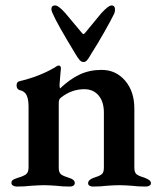

<svg xmlns="http://www.w3.org/2000/svg" viewBox="-20 -683 593 706"><path d="M22 -10Q22 -18 27.5 -21.5Q33 -25 45 -29Q66 -35 75.5 -42Q85 -49 85 -67V-291Q85 -317 78 -332.5Q71 -348 51 -352Q41 -356 41 -369Q41 -381 50 -384Q123 -401 180 -434Q182 -435 187 -438.5Q192 -442 196 -442Q204 -442 204 -431L202 -410Q199 -374 199 -372Q199 -360 201 -358Q237 -392 273 -409Q309 -426 354 -426Q406 -426 440 -386.5Q474 -347 474 -284V-66Q474 -48 483 -41.5Q492 -35 513 -29Q523 -25 529 -20.5Q535 -16 535 -9Q535 -3 529 0Q523 3 516 3Q487 3 464 0Q436 -2 419 -2Q403 -2 373 0Q351 3 321 3Q315 3 309.5 0Q304 -3 304 -9Q304 -22 324 -29Q344 -35 353 -41.5Q362 -48 362 -66V-269Q362 -309 342.5 -332Q323 -355 290 -355Q243 -355 204 -324Q196 -319 196 -304V-66Q196 -48 205 -41.5Q214 -35 234 -29Q255 -23 255 -10Q255 -4 250 -0.5Q245 3 237 3Q209 3 186 0Q158 -2 142 -2Q127 -2 95 0Q71 3 42 3Q34 3 28 -0.5Q22 -4 22 -10ZM256 -487Q188 -599 174 -633Q169 -643 169 -650Q169 -663 183 -663Q195 -663 220 -635L282 -561Q286 -557 287.5 -557.5Q289 -558 292 -561L353 -635Q379 -663 390 -663Q403 -663 403 -647Q403 -641 400 -633Q390 -612 364 -566Q338 -520 316 -486Q307 -470 301 -462.5Q295 -455 287 -455Q279 -455 272.5 -462.5Q266 -470 256 -487Z"/></svg>

Font: EB Garamond SemiBold
Style: Regular
Weight: 600
Designer: Georg Duffner and Octavio Pardo
Foundry: Georg Duffner
Version: Version 1.000